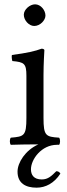

<svg xmlns="http://www.w3.org/2000/svg" viewBox="-20 -667 311 887"><path d="M259 135C255 128 249 124 240 124C218 146 202 162 173 162C136 162 123 141 123 115C123 69 172 2 243 2L242.7 1.7C246.2 1.8 249.6 1.9 253 2C259 -4 259 -25 253 -31C192 -35 181 -39 181 -122V-321.3C181 -371 185 -435 185 -435C185 -439 180 -442 172 -442C143.5 -431 104 -422 35 -413C33 -407 35 -391 37 -385C91.5 -379.9 102 -374 102 -317V-122C102 -39 91 -36 30 -31C24 -25 24 -4 30 2C63 1 102 0 142 0H157.3C96.8 26.9 61 84.5 61 126C61 180 99 200 149 200C190 200 230 180 259 135ZM90 -599C90 -573 114 -547 138 -547C166 -547 190 -573.9 190 -595C190 -619 169 -647 142 -647C118 -647 90 -623 90 -599Z"/></svg>

Font: Libertinus Math
Style: Regular
Weight: 400
Designer: Philipp H. Poll
Foundry: Khaled Hosny
Version: Version 6.2